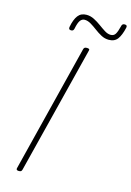

<svg xmlns="http://www.w3.org/2000/svg" viewBox="-160 -1181 866 1271"><g transform="rotate(15 273.0 -545.5)"><path d="M103 14Q93 14 89 10Q85 6 87 -1L306 -875Q308 -883 313 -886.5Q318 -890 329 -890Q339 -890 343.5 -886.5Q348 -883 345 -875L125 -1Q123 6 119 10Q115 14 103 14ZM196 -975Q178 -975 181 -994Q191 -1047 211.5 -1074Q232 -1101 270 -1101Q297 -1101 322.5 -1088Q348 -1075 371 -1058Q394 -1041 415.5 -1027.5Q437 -1014 457 -1014Q479 -1014 489.5 -1031.5Q500 -1049 509 -1086Q512 -1105 529 -1105Q540 -1105 543.5 -1100.5Q547 -1096 545 -1086Q533 -1033 513 -1006Q493 -979 453 -979Q426 -979 401.5 -992Q377 -1005 354 -1022.5Q331 -1040 309 -1053Q287 -1066 266 -1066Q248 -1066 236 -1049.5Q224 -1033 216 -992Q214 -983 209.5 -979Q205 -975 196 -975Z"/></g></svg>

Font: Playwrite IS Thin
Style: Regular
Weight: 250
Designer: Veronika Burian, José Scaglione
Foundry: TypeTogether
Version: Version 1.002